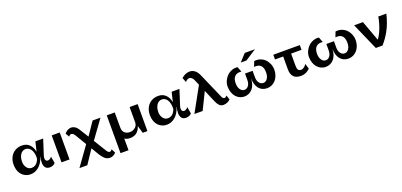

<svg xmlns="http://www.w3.org/2000/svg" viewBox="33 -2140 7780 3714"><g transform="rotate(-20 3922.5 -283.0)"><path d="M670.9 -244.1Q661.1 -212.4 661.1 -187Q661.1 -158.7 673.3 -141.4Q685.5 -124 711.9 -124Q733.4 -124 753.7 -136.5Q773.9 -148.9 783.2 -161.1L793 -173.8L816.9 -36.1Q807.1 -17.6 775.1 -1.7Q743.2 14.2 707 14.2Q642.6 14.2 613.8 -23.7Q585 -61.5 585 -122.1Q585 -190.4 603 -244.1H599.1Q558.6 -118.2 481.4 -52.5Q404.3 13.2 308.1 13.2Q269 13.2 233.2 2Q197.3 -9.3 165.5 -32.7Q133.8 -56.2 110.4 -89.6Q86.9 -123 73.5 -170.7Q60.1 -218.3 60.1 -274.9Q60.1 -358.4 93.8 -425.3Q127.4 -492.2 190.4 -530.5Q253.4 -568.8 335 -568.8Q431.2 -568.8 489.7 -509.3Q548.3 -449.7 563 -356.9L610.8 -555.2H771ZM232.9 -273.9Q232.9 -198.7 271.5 -147.9Q310.1 -97.2 369.1 -97.2Q419.9 -97.2 458.7 -126.7Q497.6 -156.2 524.9 -223.1Q530.3 -267.6 523.9 -312.5Q517.6 -357.4 500.7 -395Q483.9 -432.6 452.1 -456.3Q420.4 -480 378.9 -480Q334.5 -480 300.8 -451.7Q267.1 -423.3 250 -377Q232.9 -330.6 232.9 -273.9Z M946.8 0V-555.2H1111.8V0Z M1681.6 106.9 1583.5 -57.1 1396.5 223.1H1234.9L1515.6 -168.9L1381.8 -393.1Q1346.7 -451.2 1310.5 -451.2Q1277.3 -451.2 1257.8 -416L1211.4 -494.1Q1237.8 -529.8 1274.9 -549.3Q1312 -568.8 1348.6 -568.8Q1388.7 -568.8 1425.8 -545.7Q1462.9 -522.5 1492.7 -475.1L1607.4 -289.1L1788.6 -555.2H1950.7L1676.8 -176.8L1835.4 81.1Q1865.2 127.9 1895.5 127.9Q1919.9 127.9 1942.9 92.8L1985.8 176.8Q1963.9 204.6 1930.7 221.2Q1897.5 237.8 1861.8 237.8Q1830.6 237.8 1803.2 227.3Q1775.9 216.8 1753.9 196.8Q1731.9 176.8 1715.6 156Q1699.2 135.3 1681.6 106.9Z M2080.1 223.1V-555.2H2244.1L2245.1 -241.2Q2245.1 -170.9 2286.6 -134Q2328.1 -97.2 2395 -97.2Q2415.5 -97.2 2436.8 -102.8Q2458 -108.4 2478.5 -120.4Q2499 -132.3 2514.9 -148.7Q2530.8 -165 2540.5 -188.5Q2550.3 -211.9 2550.3 -238.8V-555.2H2715.3V0H2619.1L2572.3 -157.2Q2571.8 -153.8 2570.1 -147.7Q2568.4 -141.6 2561.5 -123.8Q2554.7 -106 2545.7 -89.8Q2536.6 -73.7 2519.3 -54.2Q2502 -34.7 2481.2 -20.5Q2460.4 -6.3 2428.7 3.4Q2397 13.2 2360.4 13.2Q2323.7 13.2 2291.7 4.4Q2259.8 -4.4 2245.1 -20V223.1Z M3476.1 -244.1Q3466.3 -212.4 3466.3 -187Q3466.3 -158.7 3478.5 -141.4Q3490.7 -124 3517.1 -124Q3538.6 -124 3558.8 -136.5Q3579.1 -148.9 3588.4 -161.1L3598.1 -173.8L3622.1 -36.1Q3612.3 -17.6 3580.3 -1.7Q3548.3 14.2 3512.2 14.2Q3447.8 14.2 3418.9 -23.7Q3390.1 -61.5 3390.1 -122.1Q3390.1 -190.4 3408.2 -244.1H3404.3Q3363.8 -118.2 3286.6 -52.5Q3209.5 13.2 3113.3 13.2Q3074.2 13.2 3038.3 2Q3002.4 -9.3 2970.7 -32.7Q2939 -56.2 2915.5 -89.6Q2892.1 -123 2878.7 -170.7Q2865.2 -218.3 2865.2 -274.9Q2865.2 -358.4 2898.9 -425.3Q2932.6 -492.2 2995.6 -530.5Q3058.6 -568.8 3140.1 -568.8Q3236.3 -568.8 3294.9 -509.3Q3353.5 -449.7 3368.2 -356.9L3416 -555.2H3576.2ZM3038.1 -273.9Q3038.1 -198.7 3076.7 -147.9Q3115.2 -97.2 3174.3 -97.2Q3225.1 -97.2 3263.9 -126.7Q3302.7 -156.2 3330.1 -223.1Q3335.4 -267.6 3329.1 -312.5Q3322.8 -357.4 3305.9 -395Q3289.1 -432.6 3257.3 -456.3Q3225.6 -480 3184.1 -480Q3139.6 -480 3106 -451.7Q3072.3 -423.3 3055.2 -377Q3038.1 -330.6 3038.1 -273.9Z M3682.1 0 3959 -502 3911.1 -612.8Q3896.5 -647 3874 -666.5Q3851.6 -686 3824.2 -686Q3780.3 -686 3741.2 -637.2L3704.1 -731.9Q3783.7 -804.2 3874 -804.2Q3931.6 -804.2 3978.5 -768.1Q4025.4 -731.9 4056.2 -660.2L4284.2 -139.2Q4305.2 -91.8 4335.9 -91.8Q4359.9 -91.8 4387.2 -122.1L4417 -33.2Q4390.1 -3.9 4351.3 12Q4312.5 27.8 4273.9 27.8Q4246.1 27.8 4223.1 17.3Q4200.2 6.8 4182.9 -13.2Q4165.5 -33.2 4154.1 -53.7Q4142.6 -74.2 4129.9 -103L4023.9 -351.1L3852.1 0Z M5001 -776.9H5210.9L4981.9 -627.9H4864.7ZM5025.9 -399.9V-265.1Q5025.9 -194.8 5059.1 -151.4Q5092.3 -107.9 5141.6 -107.9Q5193.4 -107.9 5227.1 -156.2Q5260.7 -204.6 5260.7 -283.2Q5260.7 -386.7 5212.6 -429.2Q5164.6 -471.7 5078.6 -460L5118.7 -565.9Q5181.6 -576.2 5239.7 -556.6Q5297.9 -537.1 5338.9 -496.6Q5379.9 -456.1 5404.3 -398.4Q5428.7 -340.8 5428.7 -277.8Q5428.7 -213.4 5408 -158Q5387.2 -102.5 5353 -65.7Q5318.8 -28.8 5273.9 -7.8Q5229 13.2 5180.7 13.2Q5074.7 13.2 5012.7 -60.3Q4950.7 -133.8 4947.8 -271Q4945.8 -204.1 4926.8 -149.9Q4907.7 -95.7 4875.5 -60.1Q4843.3 -24.4 4800.3 -5.1Q4757.3 14.2 4707.5 14.2Q4659.7 14.2 4616.2 -6.3Q4572.8 -26.9 4539.6 -63.7Q4506.3 -100.6 4486.6 -156.2Q4466.8 -211.9 4466.8 -277.8Q4466.8 -338.4 4492.9 -395.3Q4519 -452.1 4561.3 -492.4Q4603.5 -532.7 4660.9 -553.5Q4718.3 -574.2 4776.9 -565.9L4816.9 -460Q4728 -471.2 4681.4 -424.8Q4634.8 -378.4 4634.8 -283.2Q4634.8 -205.1 4668.7 -156Q4702.6 -106.9 4754.9 -106.9Q4803.7 -106.9 4836.7 -150.9Q4869.6 -194.8 4869.6 -266.1V-399.9Z M5508.3 -458V-555.2H6054.2V-458H5839.4V-206.1Q5839.4 -148.4 5857.4 -122.8Q5875.5 -97.2 5917.5 -97.2Q5935.1 -97.2 5953.1 -105.5Q5971.2 -113.8 5984.4 -125.5Q5997.6 -137.2 6008.1 -148.7Q6018.6 -160.2 6023.9 -168.5L6029.3 -176.8L6061.5 -68.8Q6058.6 -65.4 6053.5 -60.1Q6048.3 -54.7 6030.3 -40.5Q6012.2 -26.4 5991.9 -15.4Q5971.7 -4.4 5939.2 4.4Q5906.7 13.2 5872.1 13.2Q5776.9 13.2 5726.6 -37.8Q5676.3 -88.9 5676.3 -193.8V-458Z M6700.2 -399.9V-265.1Q6700.2 -194.8 6733.4 -151.4Q6766.6 -107.9 6815.9 -107.9Q6867.7 -107.9 6901.4 -156.2Q6935.1 -204.6 6935.1 -283.2Q6935.1 -386.7 6887 -429.2Q6838.9 -471.7 6752.9 -460L6793 -565.9Q6856 -576.2 6914.1 -556.6Q6972.2 -537.1 7013.2 -496.6Q7054.2 -456.1 7078.6 -398.4Q7103 -340.8 7103 -277.8Q7103 -213.4 7082.3 -158Q7061.5 -102.5 7027.3 -65.7Q6993.2 -28.8 6948.2 -7.8Q6903.3 13.2 6855 13.2Q6749 13.2 6687 -60.3Q6625 -133.8 6622.1 -271Q6620.1 -204.1 6601.1 -149.9Q6582 -95.7 6549.8 -60.1Q6517.6 -24.4 6474.6 -5.1Q6431.6 14.2 6381.8 14.2Q6334 14.2 6290.5 -6.3Q6247.1 -26.9 6213.9 -63.7Q6180.7 -100.6 6160.9 -156.2Q6141.1 -211.9 6141.1 -277.8Q6141.1 -338.4 6167.2 -395.3Q6193.4 -452.1 6235.6 -492.4Q6277.8 -532.7 6335.2 -553.5Q6392.6 -574.2 6451.2 -565.9L6491.2 -460Q6402.3 -471.2 6355.7 -424.8Q6309.1 -378.4 6309.1 -283.2Q6309.1 -205.1 6343 -156Q6377 -106.9 6429.2 -106.9Q6478 -106.9 6511 -150.9Q6543.9 -194.8 6543.9 -266.1V-399.9Z M7669.4 -555.2H7835.4Q7813 -460 7782.2 -377.4Q7751.5 -294.9 7714.4 -227.3Q7677.2 -159.7 7639.2 -106.2Q7601.1 -52.7 7554.7 0H7416.5L7172.4 -555.2H7353.5L7506.8 -136.2Q7562 -210 7606.4 -324.5Q7650.9 -439 7669.4 -555.2Z"/></g></svg>

Font: Sporting Grotesque
Style: Bold
Weight: 700
Designer: Lucas LE BIHAN
Foundry: Lucas LE BIHAN
Version: Version 2.002;PS 2.2;hotconv 1.0.88;makeotf.lib2.5.647800